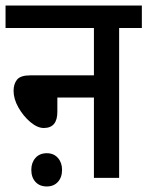

<svg xmlns="http://www.w3.org/2000/svg" viewBox="-20 -642 532 693"><path d="M0 -622H492V-541H410V0H319V-290H187V-238Q187 -180 138 -180Q115 -180 89.5 -201.5Q64 -223 46.5 -254Q29 -285 29 -314Q29 -339 41.5 -354.5Q54 -370 89 -370H319V-541H0ZM93 -29Q93 -55 108 -72Q123 -89 149 -89Q174 -89 189 -72Q204 -55 204 -29Q204 -2 189 14.5Q174 31 149 31Q123 31 108 14.5Q93 -2 93 -29Z"/></svg>

Font: Noto Sans Devanagari UI Condensed Medium
Style: Regular
Weight: 500
Width: 3
Designer: Jelle Bosma - Monotype Design Team
Foundry: Monotype Imaging Inc.
Version: Version 2.003